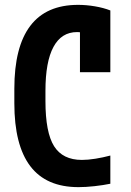

<svg xmlns="http://www.w3.org/2000/svg" viewBox="-20 -760 540 790"><path d="M303 10Q170 10 104.5 -76.5Q39 -163 39 -335V-395Q39 -567 104.5 -653.5Q170 -740 301 -740Q335 -740 370.5 -734Q406 -728 434 -717V-463H309V-694L371 -598Q336 -628 297 -628Q233 -628 200 -567Q167 -506 167 -386V-344Q167 -215 202.5 -158.5Q238 -102 317 -102Q342 -102 373 -107Q404 -112 434 -120V-4Q405 2 369 6Q333 10 303 10Z"/></svg>

Font: M PLUS 1 Code SemiBold
Style: Regular
Weight: 600
Designer: Coji Morishita
Foundry: UNDERFOREST DESIGN
Version: Version 1.005